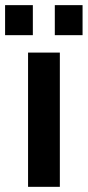

<svg xmlns="http://www.w3.org/2000/svg" viewBox="-50 -723 340 743"><path d="M58.6 -519.5H181.6V0H58.6ZM-30.3 -703.1H77.1V-586.9H-30.3ZM162.1 -703.1H269.5V-586.9H162.1Z"/></svg>

Font: DINish
Style: Bold
Weight: 700
Designer: Bert Driehuis
Foundry: Playbeing
Version: Version 3.008; git-95204e4c-release